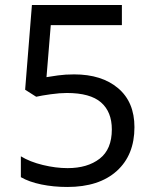

<svg xmlns="http://www.w3.org/2000/svg" viewBox="-20 -734 612 764"><path d="M275 -438Q385 -438 450 -383Q515 -328 515 -228Q515 -117 444.5 -53.5Q374 10 248 10Q193 10 144.5 0Q96 -10 63 -29V-112Q99 -90 150.5 -77.5Q202 -65 249 -65Q328 -65 376.5 -102.5Q425 -140 425 -219Q425 -289 382 -326.5Q339 -364 246 -364Q218 -364 182 -359Q146 -354 124 -349L80 -377L107 -714H465V-634H182L165 -427Q182 -430 211 -434Q240 -438 275 -438Z"/></svg>

Font: Noto Sans Gothic
Style: Regular
Weight: 400
Designer: Monotype Design Team
Foundry: Monotype Imaging Inc.
Version: Version 2.001; ttfautohint (v1.8.4.7-5d5b)